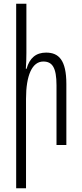

<svg xmlns="http://www.w3.org/2000/svg" viewBox="-20 -780 442 1033"><path d="M122 -760H67V233H120V-248C120 -375 153 -449 213 -449C261 -449 284 -417 284 -321V0H337V-328C337 -457 296 -497 228 -497C174 -497 139 -468 123 -410H119C121 -438 122 -467 122 -495Z"/></svg>

Font: Noto Sans Armenian ExtraCondensed Light
Style: Regular
Weight: 300
Width: 2
Designer: Monotype Design Team
Foundry: Monotype Imaging Inc.
Version: Version 2.008